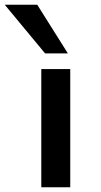

<svg xmlns="http://www.w3.org/2000/svg" viewBox="-67 -789 424 809"><path d="M107 0V-498H229V0ZM123 -564 -47 -769H90L219 -564Z"/></svg>

Font: Nunito Sans 7pt Expanded SemiBold
Style: Regular
Weight: 600
Width: 7
Designer: Vernon Adams
Foundry: Vernon Adams
Version: Version 3.101;gftools[0.9.27]